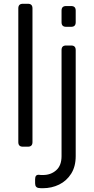

<svg xmlns="http://www.w3.org/2000/svg" viewBox="-20 -777 498 1017"><path d="M101 0Q77 0 77 -24V-733Q77 -757 101 -757H128Q152 -757 152 -733V-24Q152 0 128 0ZM330 -635Q306 -635 306 -659V-721Q306 -745 330 -745H357Q381 -745 381 -721V-659Q381 -635 357 -635ZM206 220Q203 220 198 220Q193 220 188 219Q166 218 166 194V172Q166 147 187 149Q192 150 197.5 150Q203 150 208 150Q249 150 277.5 125Q306 100 306 50V-512Q306 -536 330 -536H357Q381 -536 381 -512V50Q381 105 357 143Q333 181 293.5 200.5Q254 220 206 220Z"/></svg>

Font: Pitagon Sans Text
Style: Regular
Weight: 400
Designer: Travis Tran
Foundry: Pitagon
Version: Version 1.001; ttfautohint (v1.8.4.7-5d5b);gftools[0.9.26]